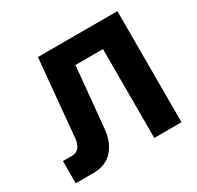

<svg xmlns="http://www.w3.org/2000/svg" viewBox="-152 -887 1091 1063"><g transform="rotate(-30 393.5 -355.0)"><path d="M43 0V-142H100Q129 -142 145 -161Q161 -180 165 -215L211 -710H719V0H545V-568H369L332 -181Q324 -98 279 -49Q234 0 156 0Z"/></g></svg>

Font: Geist ExtBd
Style: Regular
Weight: 400
Designer: Basement.studio, Andrés Briganti, Mateo Zaragoza
Foundry: Basement.studio, Vercel, Andrés Briganti, Guido Ferreyra, Mateo Zaragoza
Version: Version 1.401